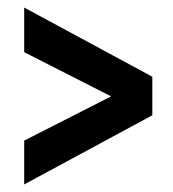

<svg xmlns="http://www.w3.org/2000/svg" viewBox="-20 -560 457 508"><path d="M44 -422V-540L383 -357V-255L44 -72V-188L274 -305Z"/></svg>

Font: Squada One
Style: Regular
Weight: 400
Designer: Joe Prince
Foundry: Joe Prince
Version: Version 1.001